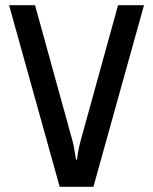

<svg xmlns="http://www.w3.org/2000/svg" viewBox="-20 -720 590 740"><path d="M277 -105Q278 -117 280 -129Q282 -140 284.5 -152Q287 -164 290 -175L435 -700H535L340 0H210L15 -700H115L260 -175Q263 -164 265 -152Q267 -140 269 -129Q271 -117 273 -105Z"/></svg>

Font: Scada
Style: Regular
Weight: 400
Designer: Jovanny Lemonad
Foundry: Jovanny Lemonad
Version: Version 3.005; ttfautohint (v0.91) -l 8 -r 50 -G 200 -x 0 -w